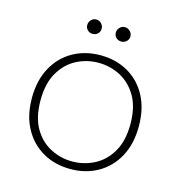

<svg xmlns="http://www.w3.org/2000/svg" viewBox="-100 -742 784 838"><g transform="rotate(15 292.0 -323.0)"><path d="M233 -588Q220 -588 210.5 -597Q201 -606 201 -620Q201 -633 210.5 -643Q220 -653 233 -653Q247 -653 256.5 -643Q266 -633 266 -620Q266 -606 256.5 -597Q247 -588 233 -588ZM363 -588Q349 -588 339.5 -597Q330 -606 330 -620Q330 -633 339.5 -643Q349 -653 363 -653Q376 -653 386 -643Q396 -633 396 -620Q396 -606 386 -597Q376 -588 363 -588ZM292 7Q222 7 167.5 -24Q113 -55 81.5 -112.5Q50 -170 50 -250Q50 -329 81.5 -387Q113 -445 168 -476Q223 -507 292 -507Q362 -507 416.5 -476Q471 -445 502 -387.5Q533 -330 533 -250Q533 -170 501.5 -112.5Q470 -55 415.5 -24Q361 7 292 7ZM291 -27Q344 -27 390.5 -51Q437 -75 466 -124.5Q495 -174 495 -250Q495 -327 466 -376Q437 -425 391 -449Q345 -473 292 -473Q239 -473 193 -449Q147 -425 118 -375.5Q89 -326 89 -250Q89 -173 117.5 -124Q146 -75 192.5 -51Q239 -27 291 -27Z"/></g></svg>

Font: Albert Sans ExtraLight
Style: Regular
Weight: 250
Designer: Andreas Rasmussen
Foundry: a.Foundry
Version: Version 1.025